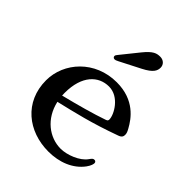

<svg xmlns="http://www.w3.org/2000/svg" viewBox="-217 -883 1016 1016"><g transform="rotate(45 291.5 -375.0)"><path d="M45.4 -246.6C45.4 -85 169.4 11.7 320.8 11.7C402.3 11.7 475.6 -17.1 519 -75.7C534.7 -97.2 537.1 -111.8 537.1 -117.7C537.1 -125 531.7 -130.4 524.4 -130.4C514.6 -130.4 510.3 -125 500.5 -111.3C473.1 -71.8 403.8 -44.9 356 -44.9C271.5 -44.9 191.4 -105 168.5 -208.5C274.9 -233.9 374 -255.9 523.4 -310.1C543.5 -317.4 545.9 -328.1 545.9 -339.4C545.9 -350.6 541.5 -360.4 533.2 -375C507.8 -420.9 451.2 -503.9 317.9 -503.9C155.8 -503.9 45.4 -379.9 45.4 -246.6ZM162.6 -249.5C162.1 -255.9 162.1 -262.7 162.1 -269.5C162.1 -398.4 226.6 -459 304.7 -459C381.8 -459 429.2 -372.6 429.2 -336.9C429.2 -331.1 427.7 -325.7 417.5 -322.3C347.7 -297.9 258.3 -273.4 162.6 -249.5ZM223.6 -581.1C228.5 -581.1 233.4 -582.5 244.6 -588.4L360.8 -647.9C418 -677.2 427.2 -699.7 427.2 -722.7C427.2 -746.1 408.2 -762.2 385.3 -762.2C358.9 -762.2 337.4 -756.8 296.9 -706.5L218.8 -609.4C212.9 -602.5 210.4 -598.1 210.4 -593.3C210.4 -587.9 214.4 -581.1 223.6 -581.1Z"/></g></svg>

Font: Stoke
Style: Light
Weight: 300
Designer: Nicole Fally
Foundry: Nicole Fally
Version: Version 1.001